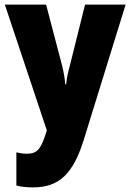

<svg xmlns="http://www.w3.org/2000/svg" viewBox="-20 -573 567 833"><path d="M1 -553 183 -8 181 0C158 72 143 94 96 94C80 94 64 91 51 88V232C71 237 94 240 123 240C237 240 297 181 343 35L525 -553H349L283 -288C274 -256 269 -230 267 -207H263C262 -229 256 -262 249 -290L180 -553Z"/></svg>

Font: Noto Sans Devanagari Condensed Black
Style: Regular
Weight: 900
Width: 3
Designer: Jelle Bosma - Monotype Design Team
Foundry: Monotype Imaging Inc.
Version: Version 2.004